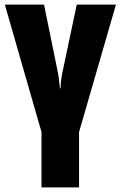

<svg xmlns="http://www.w3.org/2000/svg" viewBox="-20 -573 526 833"><path d="M323 0 483 -553H313L250 -255Q243 -220 243 -190H240Q238 -206 236.5 -222Q235 -238 232 -254L171 -553H1L160 0V240H323Z"/></svg>

Font: Noto Sans Display Condensed Black
Style: Regular
Weight: 900
Width: 3
Designer: Monotype Design team
Foundry: Monotype Imaging Inc.
Version: 1.000